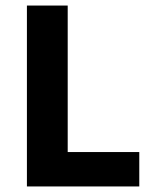

<svg xmlns="http://www.w3.org/2000/svg" viewBox="-20 -672 558 692"><path d="M77 0V-652H224V-124H482V0Z"/></svg>

Font: Source Sans 3
Style: Bold
Weight: 700
Designer: Paul D. Hunt
Foundry: Adobe
Version: Version 3.052;hotconv 1.1.0;makeotfexe 2.6.0